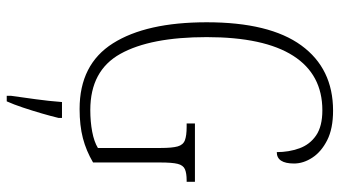

<svg xmlns="http://www.w3.org/2000/svg" viewBox="-234 -530 985 556"><g transform="rotate(90 258.0 -251.5)"><path d="M295 10Q166 10 105 -86.5Q44 -183 44 -358Q44 -540 111 -632Q178 -724 300 -724Q352 -724 385.5 -707Q419 -690 436 -664Q453 -638 453 -611Q453 -561 420 -561Q420 -596 409 -626.5Q398 -657 371.5 -675Q345 -693 299 -693Q195 -693 141 -608.5Q87 -524 87 -358Q87 -195 135.5 -108Q184 -21 298 -21Q332 -21 361 -26.5Q390 -32 408 -43V-225Q408 -258 403.5 -274Q399 -290 385.5 -295Q372 -300 347 -300H337V-324H506V-300H502Q481 -300 469.5 -295Q458 -290 454 -274Q450 -258 450 -223V-29Q416 -9 379.5 0.5Q343 10 295 10ZM257 208Q262 172 267 136Q272 100 275 61H321V71Q316 92 308 119.5Q300 147 291 174Q282 201 273 221H257Z"/></g></svg>

Font: Noto Serif Myanmar ExtraCondensed ExtraLight
Style: Regular
Weight: 200
Width: 2
Designer: Ben Mitchell and the Monotype Design Team
Foundry: Monotype Imaging Inc.
Version: Version 2.106; ttfautohint (v1.8.4.7-5d5b)